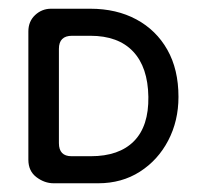

<svg xmlns="http://www.w3.org/2000/svg" viewBox="-20 -420 454 440"><path d="M103 0Q82 0 63.5 -14Q45 -28 45 -54V-348Q45 -371 60.5 -385.5Q76 -400 97 -400H187Q247 -400 292.5 -375.5Q338 -351 363.5 -306Q389 -261 389 -198Q389 -143 365.5 -98Q342 -53 300.5 -26.5Q259 0 205 0ZM144 -62H188Q253 -62 287 -96.5Q321 -131 320 -198Q319 -266 285 -302Q251 -338 187 -338H145Q115 -338 115 -308V-92Q115 -62 144 -62Z"/></svg>

Font: Dongle
Style: Regular
Weight: 400
Designer: Yanghee Ryu
Foundry: Yanghee Ryu
Version: Version 2.000